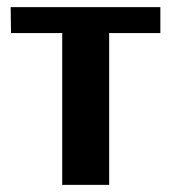

<svg xmlns="http://www.w3.org/2000/svg" viewBox="-20 -520 482 540"><path d="M431 -427H287V0H155V-427H11L10 -500H431Z"/></svg>

Font: ArsenalBold
Style: Bold
Weight: 700
Designer: Andrij Shevchenko
Foundry: Stairsfor.com
Version: Version 1.000